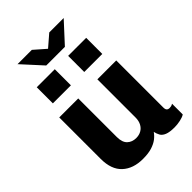

<svg xmlns="http://www.w3.org/2000/svg" viewBox="-264 -1012 1129 1129"><g transform="rotate(-45 300.0 -448.0)"><path d="M234 10Q153 10 105.5 -34Q58 -78 58 -166V-511H216V-190Q216 -146 237.5 -125.5Q259 -105 293 -105Q317 -105 335.5 -115.5Q354 -126 364.5 -146Q375 -166 375 -193V-511H532V-119Q532 -104 538.5 -97.5Q545 -91 555 -91Q562 -91 569 -92.5Q576 -94 584 -99V-10Q571 -1 545.5 4.5Q520 10 497 10Q456 10 434 1Q412 -8 403.5 -23.5Q395 -39 391 -58Q378 -39 358.5 -24Q339 -9 309 0.5Q279 10 234 10ZM220 -781 106 -906H225L297 -843L370 -906H490L375 -781ZM90 -596V-730H240V-596ZM351 -596V-730H501V-596Z"/></g></svg>

Font: Chivo Mono Medium
Style: Bold
Weight: 700
Monospace: yes
Version: Version 1.008